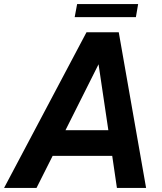

<svg xmlns="http://www.w3.org/2000/svg" viewBox="-63 -921 793 941"><path d="M653 0H510L487 -157H195L116 0H-43L361 -763H519ZM420 -606 258 -283H468ZM603 -837H303L315 -901H614Z"/></svg>

Font: Open Sauce One
Style: Bold Italic
Weight: 700
Italic angle: -10°
Designer: Alfredo Marco Pradil
Foundry: Creative Sauce Fz LLC
Version: Version 1.477